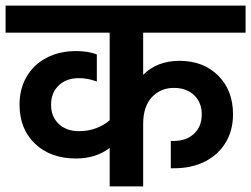

<svg xmlns="http://www.w3.org/2000/svg" viewBox="-30 -668 900 688"><path d="M850 -551H483V-400Q533 -450 613 -450Q699 -450 752 -397Q805 -344 805 -258Q805 -201 778.5 -157Q752 -113 704 -89Q656 -65 593 -65H582V-163H593Q638 -163 665.5 -189Q693 -215 693 -258Q693 -301 665.5 -327Q638 -353 593 -353Q545 -353 514 -319.5Q483 -286 483 -224V0H363V-138Q313 -100 243 -100Q151 -100 95.5 -153Q40 -206 40 -293Q40 -350 65.5 -393.5Q91 -437 137 -461Q183 -485 243 -485Q286 -485 317 -473V-376Q284 -388 253 -388Q208 -388 180.5 -362Q153 -336 153 -293Q153 -250 180.5 -224Q208 -198 253 -198Q287 -198 315.5 -209Q344 -220 363 -237V-551H-10V-648H850Z"/></svg>

Font: Madhuban Medium
Style: Regular
Weight: 500
Designer: jaikishan Patel
Foundry: MagicType
Version: Version 1.000